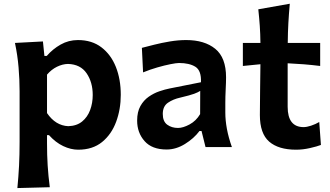

<svg xmlns="http://www.w3.org/2000/svg" viewBox="-20 -773 1734 1009"><path d="M71.3 215.3Q77.1 156.2 80.1 98.1Q83 40 83 -27.8V-293Q83 -355 77.6 -418.7Q72.3 -482.4 58.6 -547.4L205.6 -555.2L213.4 -479H225.6Q256.8 -515.1 298.6 -538.8Q340.3 -562.5 389.6 -562.5Q462.9 -562.5 512.9 -524.4Q563 -486.3 588.9 -421.4Q614.7 -356.4 614.7 -274.9Q614.7 -198.7 590.3 -132.8Q565.9 -66.9 516.4 -26.6Q466.8 13.7 391.1 13.7Q352.1 13.7 312 -5.4Q272 -24.4 237.3 -63H227.1V-20Q227.1 42 230.5 96.7Q233.9 151.4 241.7 210.9ZM338.9 -109.9Q383.3 -111.3 411.6 -134.5Q439.9 -157.7 453.6 -194.6Q467.3 -231.4 467.3 -273.9Q467.3 -340.8 435.1 -387.9Q402.8 -435.1 337.4 -437Q309.1 -436.5 279.8 -422.4Q250.5 -408.2 227.1 -380.9V-178.7Q272 -112.8 338.9 -109.9Z M855.5 12.7Q778.8 12.7 739.7 -31.5Q700.7 -75.7 700.7 -139.2Q700.7 -185.1 717.8 -215.6Q734.9 -246.1 761.5 -264.6Q788.1 -283.2 817.4 -293.2Q846.7 -303.2 871.6 -308.1L1036.1 -340.8Q1038.6 -402.3 1006.8 -422.1Q975.1 -441.9 920.9 -441.9Q907.2 -441.9 876.2 -435.8Q845.2 -429.7 806.9 -418.7Q768.6 -407.7 731.9 -392.6L725.6 -521.5Q752 -528.3 790.5 -538.1Q829.1 -547.9 873 -555.2Q917 -562.5 958.5 -562.5Q1054.7 -562.5 1111.3 -516.4Q1168 -470.2 1168 -366.7Q1168 -340.8 1166 -302.5Q1164.1 -264.2 1164.1 -232.4V-181.2Q1164.1 -141.1 1172.4 -95.9Q1180.7 -50.8 1198.7 0H1060.1L1039.1 -84.5H1028.3Q999 -45.4 952.1 -16.4Q905.3 12.7 855.5 12.7ZM915.5 -100.6Q941.9 -100.6 976.3 -119.1Q1010.7 -137.7 1031.7 -173.3L1032.2 -295.4Q1021.5 -288.1 1000.7 -280.3Q980 -272.5 926.3 -259.8Q890.6 -252 863 -233.4Q835.4 -214.8 835.4 -174.3Q835.4 -134.8 858.9 -117.7Q882.3 -100.6 915.5 -100.6Z M1536.1 13.7Q1443.4 13.7 1394.5 -28.8Q1345.7 -71.3 1345.7 -168.5Q1345.7 -234.9 1346.9 -301.5Q1348.1 -368.2 1348.6 -435.5L1256.3 -426.3V-547.4H1348.6Q1348.1 -595.2 1345.2 -637.2Q1342.3 -679.2 1337.4 -724.1L1502.9 -753.4Q1498 -698.7 1495.4 -651.4Q1492.7 -604 1492.2 -547.4H1662.6V-426.3Q1620.1 -431.6 1576.9 -435.1Q1533.7 -438.5 1491.7 -440.4V-211.9Q1491.7 -105 1575.7 -105Q1591.8 -105 1614.7 -112.5Q1637.7 -120.1 1657.7 -131.8L1666.5 -11.2Q1646.5 -3.4 1609.1 5.1Q1571.8 13.7 1536.1 13.7Z"/></svg>

Font: Pinar DS4-SemiBold
Style: Regular
Weight: 600
Designer: Amin Abedi
Version: Version 2.000